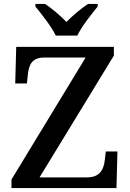

<svg xmlns="http://www.w3.org/2000/svg" viewBox="-20 -951 657 971"><path d="M262 -771H371C392 -816 443 -880 474 -918V-931H425C390 -908 346 -871 316 -840C286 -871 243 -908 208 -931H159V-918C190 -880 241 -816 262 -771ZM38 0H569L574 -185H515L510 -142C505 -96 487 -54 420 -54H180L556 -670V-714H62L57 -529H116L121 -575C126 -623 142 -660 203 -660H413L38 -43Z"/></svg>

Font: Noto Serif Oriya Medium
Style: Regular
Weight: 500
Designer: David Williams
Foundry: Google LLC, David Williams
Version: Version 1.051